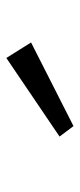

<svg xmlns="http://www.w3.org/2000/svg" viewBox="157 -898 252 606"><g transform="rotate(-90 283.0 -595.0)"><path d="M188 -489 155 -533 403 -701 452 -623Z"/></g></svg>

Font: Lil Grotesk Medium
Style: Regular
Weight: 500
Designer: Bastien Sozeau
Foundry: NBR — Bastien Sozeau
Version: Version 3.003; ttfautohint (v1.8.4.7-5d5b);gftools[0.9.33]